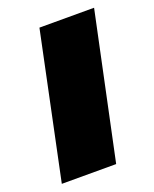

<svg xmlns="http://www.w3.org/2000/svg" viewBox="-104 -572 510 634"><g transform="rotate(-20 151.5 -255.0)"><path d="M4 0 111 -510H303L195 0Z"/></g></svg>

Font: Saira ExtraBold
Style: Italic
Weight: 800
Italic angle: -12°
Designer: Hector Gatti with collaboration of the Omnibus-Type team
Foundry: Omnibus-Type
Version: Version 1.100; ttfautohint (v1.8.3)